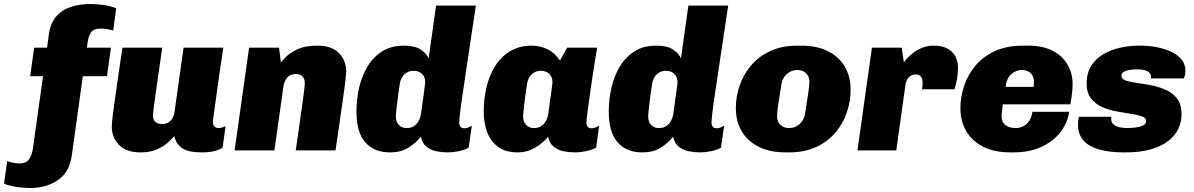

<svg xmlns="http://www.w3.org/2000/svg" viewBox="-114 -748 5940 955"><path d="M37 187Q19 187 -5.5 185Q-30 183 -54 178Q-78 173 -94 165L-78 53Q-66 58 -48.5 61.5Q-31 65 -18 65Q15 65 29.5 45.5Q44 26 49 -4L100 -369H36L56 -511H120L129 -577Q137 -633 165.5 -666Q194 -699 238 -713.5Q282 -728 334 -728Q351 -728 375.5 -726Q400 -724 424.5 -719Q449 -714 464 -706L449 -596Q436 -600 419 -603Q402 -606 388 -606Q352 -606 339.5 -588Q327 -570 323 -544L318 -511H438L418 -369H298L243 26Q232 108 174.5 147.5Q117 187 37 187Z M586 10Q514 10 478 -27Q442 -64 442 -119Q442 -138 449.5 -195Q457 -252 469 -335Q481 -418 495 -511H693Q681 -427 670.5 -355Q660 -283 653.5 -234.5Q647 -186 647 -171Q647 -152 659 -141.5Q671 -131 693 -131Q711 -131 723.5 -139Q736 -147 744 -161Q752 -175 754 -191L799 -511H997Q991 -473 985.5 -436Q980 -399 975 -364Q970 -329 965.5 -297Q961 -265 957.5 -238Q954 -211 951 -190.5Q948 -170 946.5 -157Q945 -144 945 -140Q945 -125 953.5 -118Q962 -111 972 -111Q981 -111 989.5 -113.5Q998 -116 1008 -120L993 -13Q977 -3 952 3.5Q927 10 889 10Q822 10 791.5 -11.5Q761 -33 753 -71Q744 -60 723 -40.5Q702 -21 668 -5.5Q634 10 586 10Z M1053 0 1125 -511H1274L1283 -437Q1291 -448 1311.5 -468Q1332 -488 1369 -504.5Q1406 -521 1464 -521Q1536 -521 1572 -484Q1608 -447 1608 -392Q1608 -382 1606 -364.5Q1604 -347 1600.5 -318Q1597 -289 1590.5 -246Q1584 -203 1575.5 -142Q1567 -81 1555 0H1357Q1369 -83 1377 -139.5Q1385 -196 1390 -231.5Q1395 -267 1397.5 -287.5Q1400 -308 1401 -318.5Q1402 -329 1402 -336Q1402 -356 1390.5 -368Q1379 -380 1357 -380Q1340 -380 1327 -372Q1314 -364 1306.5 -350.5Q1299 -337 1296 -320L1251 0Z M1826 10Q1747 10 1703 -40Q1659 -90 1659 -193Q1659 -254 1672.5 -312.5Q1686 -371 1714.5 -418Q1743 -465 1787.5 -493Q1832 -521 1895 -521Q1948 -521 1977 -502.5Q2006 -484 2018 -458L2055 -720H2253Q2238 -619 2226 -541Q2214 -463 2205.5 -404Q2197 -345 2190.5 -303Q2184 -261 2180 -232Q2176 -203 2174 -184.5Q2172 -166 2171 -155Q2170 -144 2170 -137Q2170 -126 2176 -118Q2182 -110 2196 -110Q2206 -110 2215.5 -114Q2225 -118 2233 -123L2217 -13Q2196 -2 2167.5 4Q2139 10 2115 10Q2085 10 2057 4.5Q2029 -1 2008 -17.5Q1987 -34 1979 -68Q1953 -35 1916 -12.5Q1879 10 1826 10ZM1908 -111Q1930 -111 1944.5 -120.5Q1959 -130 1968 -146Q1977 -162 1980 -181Q1991 -263 1996 -297.5Q2001 -332 2001 -338Q2001 -367 1984 -381.5Q1967 -396 1944 -396Q1926 -396 1911 -388Q1896 -380 1886.5 -364.5Q1877 -349 1874 -328Q1864 -261 1859.5 -220Q1855 -179 1855 -168Q1855 -142 1870 -126.5Q1885 -111 1908 -111Z M2463 10Q2401 10 2363.5 -17.5Q2326 -45 2309 -91Q2292 -137 2292 -193Q2292 -254 2305.5 -312.5Q2319 -371 2348 -418Q2377 -465 2422.5 -493Q2468 -521 2532 -521Q2572 -521 2609 -503Q2646 -485 2668 -450H2673L2707 -511H2856Q2848 -461 2840 -411.5Q2832 -362 2825.5 -316.5Q2819 -271 2814 -234Q2809 -197 2806 -172Q2803 -147 2803 -137Q2803 -126 2809 -118Q2815 -110 2829 -110Q2839 -110 2848.5 -114Q2858 -118 2866 -123L2851 -13Q2829 -2 2800.5 4Q2772 10 2748 10Q2718 10 2690 4.5Q2662 -1 2641 -17.5Q2620 -34 2612 -68Q2586 -35 2546 -12.5Q2506 10 2463 10ZM2541 -111Q2563 -111 2577.5 -120.5Q2592 -130 2601 -146Q2610 -162 2613 -181Q2624 -263 2629 -297.5Q2634 -332 2634 -338Q2634 -367 2617 -381.5Q2600 -396 2577 -396Q2559 -396 2544 -388Q2529 -380 2519.5 -364.5Q2510 -349 2507 -328Q2497 -261 2492.5 -220Q2488 -179 2488 -168Q2488 -142 2503 -126.5Q2518 -111 2541 -111Z M3081 10Q3002 10 2958 -40Q2914 -90 2914 -193Q2914 -254 2927.5 -312.5Q2941 -371 2969.5 -418Q2998 -465 3042.5 -493Q3087 -521 3150 -521Q3203 -521 3232 -502.5Q3261 -484 3273 -458L3310 -720H3508Q3493 -619 3481 -541Q3469 -463 3460.5 -404Q3452 -345 3445.5 -303Q3439 -261 3435 -232Q3431 -203 3429 -184.5Q3427 -166 3426 -155Q3425 -144 3425 -137Q3425 -126 3431 -118Q3437 -110 3451 -110Q3461 -110 3470.5 -114Q3480 -118 3488 -123L3472 -13Q3451 -2 3422.5 4Q3394 10 3370 10Q3340 10 3312 4.5Q3284 -1 3263 -17.5Q3242 -34 3234 -68Q3208 -35 3171 -12.5Q3134 10 3081 10ZM3163 -111Q3185 -111 3199.5 -120.5Q3214 -130 3223 -146Q3232 -162 3235 -181Q3246 -263 3251 -297.5Q3256 -332 3256 -338Q3256 -367 3239 -381.5Q3222 -396 3199 -396Q3181 -396 3166 -388Q3151 -380 3141.5 -364.5Q3132 -349 3129 -328Q3119 -261 3114.5 -220Q3110 -179 3110 -168Q3110 -142 3125 -126.5Q3140 -111 3163 -111Z M3795 10Q3714 10 3658.5 -18.5Q3603 -47 3574.5 -96.5Q3546 -146 3546 -210Q3546 -266 3564.5 -321Q3583 -376 3621 -421.5Q3659 -467 3717 -494Q3775 -521 3853 -521H3870Q3951 -521 4006 -492.5Q4061 -464 4089 -414.5Q4117 -365 4117 -301Q4117 -245 4098.5 -190Q4080 -135 4042 -89.5Q4004 -44 3946 -17Q3888 10 3810 10ZM3811 -111Q3832 -111 3848.5 -120.5Q3865 -130 3876 -146Q3887 -162 3890 -181Q3899 -237 3905.5 -280Q3912 -323 3912 -342Q3912 -368 3895 -384Q3878 -400 3852 -400Q3832 -400 3815 -390.5Q3798 -381 3787 -365.5Q3776 -350 3773 -330Q3764 -275 3757.5 -232Q3751 -189 3751 -169Q3751 -143 3768 -127Q3785 -111 3811 -111Z M4151 0 4223 -511H4371L4382 -437Q4385 -443 4397 -456.5Q4409 -470 4428 -485Q4447 -500 4473 -510.5Q4499 -521 4529 -521Q4589 -521 4620 -491Q4651 -461 4651 -410Q4651 -382 4646 -354.5Q4641 -327 4634 -304H4472Q4474 -313 4474.5 -321.5Q4475 -330 4475 -336Q4475 -352 4470.5 -361Q4466 -370 4458 -374Q4450 -378 4440 -378Q4430 -378 4421 -374Q4412 -370 4406 -363.5Q4400 -357 4396 -348Q4392 -339 4390 -328L4344 0Z M4912 10Q4831 10 4775.5 -18.5Q4720 -47 4691.5 -96.5Q4663 -146 4663 -210Q4663 -266 4681.5 -321Q4700 -376 4738 -421.5Q4776 -467 4835 -494Q4894 -521 4975 -521H5000Q5072 -521 5121 -496Q5170 -471 5195.5 -427.5Q5221 -384 5221 -330Q5221 -312 5219.5 -297Q5218 -282 5216 -266Q5214 -250 5210 -229H4874Q4872 -213 4870 -197Q4868 -181 4868 -169Q4868 -140 4887.5 -125.5Q4907 -111 4936 -111Q4960 -111 4978 -121Q4996 -131 5007 -149.5Q5018 -168 5021 -192H5204Q5196 -136 5160 -90Q5124 -44 5065 -17Q5006 10 4927 10ZM4888 -316H5027Q5028 -321 5028.5 -327Q5029 -333 5029 -342Q5029 -368 5012.5 -384Q4996 -400 4970 -400Q4939 -400 4915.5 -378.5Q4892 -357 4888 -316Z M5475 10Q5404 10 5353 -4.5Q5302 -19 5275 -49.5Q5248 -80 5248 -127Q5248 -137 5249 -147.5Q5250 -158 5252 -167H5414Q5413 -163 5413 -161Q5413 -159 5413 -156Q5413 -138 5426 -128Q5439 -118 5457.5 -114.5Q5476 -111 5492 -111Q5499 -111 5514.5 -112Q5530 -113 5546.5 -116Q5563 -119 5575 -126Q5587 -133 5587 -145Q5587 -162 5565.5 -169.5Q5544 -177 5510.5 -182Q5477 -187 5439 -194Q5401 -201 5367.5 -216Q5334 -231 5312.5 -258.5Q5291 -286 5291 -332Q5291 -386 5314.5 -422Q5338 -458 5376.5 -480Q5415 -502 5461 -511.5Q5507 -521 5552 -521H5560Q5599 -521 5638.5 -513.5Q5678 -506 5710.5 -491Q5743 -476 5762.5 -452.5Q5782 -429 5782 -397Q5782 -384 5780 -375Q5778 -366 5775 -358H5610Q5611 -360 5611 -363Q5611 -366 5611 -367Q5611 -378 5603 -386Q5595 -394 5581 -398.5Q5567 -403 5547 -403Q5540 -403 5526.5 -402.5Q5513 -402 5498.5 -399Q5484 -396 5474 -389.5Q5464 -383 5464 -371Q5464 -355 5485.5 -347.5Q5507 -340 5541 -335.5Q5575 -331 5613.5 -323.5Q5652 -316 5686 -300.5Q5720 -285 5741.5 -256.5Q5763 -228 5763 -179Q5763 -143 5747.5 -109Q5732 -75 5699 -48.5Q5666 -22 5613 -6Q5560 10 5485 10Z"/></svg>

Font: Chivo Medium Black
Style: Italic
Weight: 900
Italic angle: -8.05°
Version: Version 2.002